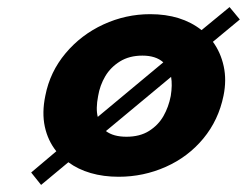

<svg xmlns="http://www.w3.org/2000/svg" viewBox="-20 -490 697 542"><path d="M68 -3 139 -63Q115 -93 106.5 -132.5Q98 -172 108 -220Q121 -287 165 -339.5Q209 -392 272 -421Q335 -450 404 -450Q492 -450 549 -405L628 -470L657 -435L581 -372Q603 -342 611.5 -303Q620 -264 611 -220Q597 -151 554 -99Q511 -47 448 -19Q385 9 315 9Q272 9 236 -1.5Q200 -12 173 -32L96 32ZM462 -219Q467 -250 463 -273L279 -120Q300 -104 337 -104Q375 -104 401 -120.5Q427 -137 441.5 -162.5Q456 -188 462 -219ZM382 -333Q345 -333 318.5 -316.5Q292 -300 277 -274.5Q262 -249 257 -219Q250 -183 256 -160L441 -314Q420 -333 382 -333Z"/></svg>

Font: Teachers[wght] Italic
Style: Regular
Weight: 400
Designer: Alfredo Marco Pradil & Chank Diesel
Version: Version 1.000;Glyphs 3.1.2 (3151)